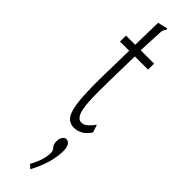

<svg xmlns="http://www.w3.org/2000/svg" viewBox="-296 -576 841 841"><g transform="rotate(45 125.0 -155.0)"><path d="M154 12Q125 12 109 -11Q93 -34 87.5 -90.5Q82 -147 84 -248L87 -398H30V-435H87L90 -574L127 -583L136 -585L137 -579Q133 -573 129.5 -565.5Q126 -558 126 -542L121 -435H204V-398H122L119 -243Q117 -163 120 -115.5Q123 -68 133 -48Q143 -28 160 -27Q178 -27 192.5 -41.5Q207 -56 216 -69L228 -33Q211 -8 192.5 2Q174 12 154 12ZM148 275 130 260Q161 204 161 162Q161 146 151.5 137Q142 128 142 108Q142 91 149 80.5Q156 70 166 70Q178 70 186 81.5Q194 93 194 116Q194 151 183 190Q172 229 148 275Z"/></g></svg>

Font: Inconsolata UltraCondensed Light
Style: Regular
Weight: 300
Width: 1
Monospace: yes
Designer: Raph Levien, Cyreal, Brenton Simpson
Foundry: Raph Levien, Cyreal, Google
Version: Version 3.001; ttfautohint (v1.8.2.53-6de2)